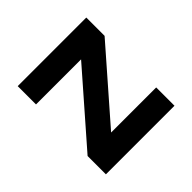

<svg xmlns="http://www.w3.org/2000/svg" viewBox="-142 -714 866 866"><g transform="rotate(-45 291.5 -281.0)"><path d="M510.4 -562.5V-445.8L222.9 -116.7H510.4V0H72.9V-116.7L360.4 -445.8H72.9V-562.5Z"/></g></svg>

Font: Vladivostok Bold
Style: Regular
Weight: 700
Width: 4
Designer: Michael Sharanda
Foundry: Michael Sharanda
Version: Version 1.005